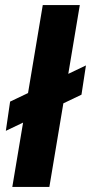

<svg xmlns="http://www.w3.org/2000/svg" viewBox="-20 -740 360 760"><path d="M20 -337.8 320.2 -481 302.5 -365.2 3.1 -222.1ZM149.3 -720H295.9L175.4 0H28.7Z"/></svg>

Font: Oak Sans Light Italic
Style: Regular
Weight: 400
Italic angle: -9.5°
Foundry: Erik Kennedy, Walven
Version: Version 1.000;Glyphs 3.1.2 (3151)